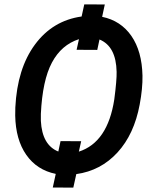

<svg xmlns="http://www.w3.org/2000/svg" viewBox="-20 -793 709 881"><path d="M330.1 5.9 316.4 67.9 222.2 67.4 235.8 4.9Q149.4 -12.7 100.6 -82.5Q51.8 -152.3 49.8 -262.7L50.3 -299.8Q59.1 -478.5 140.4 -588.6Q221.7 -698.7 354.5 -717.3L366.7 -772.9L460.9 -772.5L448.7 -715.8Q534.2 -698.2 582.8 -628.2Q631.3 -558.1 633.8 -445.8Q634.8 -387.2 621.1 -314Q595.7 -176.8 519 -93.3Q442.4 -9.8 330.1 5.9ZM515.1 -463.4Q512.7 -580.6 436.5 -611.8L426.3 -564L331.5 -564.5L342.3 -613.3Q261.7 -587.4 218.3 -505.9Q174.8 -424.3 167.5 -270.5V-238.3Q173.3 -127.4 247.6 -97.7L257.8 -145.5L352.5 -145L341.8 -97.2Q474.1 -139.6 504.4 -336.9Q516.1 -425.8 515.1 -463.4Z"/></svg>

Font: Roboto Medium
Style: Italic
Weight: 500
Italic angle: -12°
Designer: Google
Version: Version 2.134; 2016